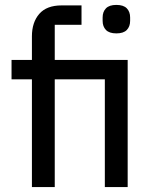

<svg xmlns="http://www.w3.org/2000/svg" viewBox="-20 -762 622 782"><path d="M110 -439H27V-518H110V-614Q110 -671 140 -705.5Q170 -740 231 -740H312V-661H203V-518H500V0H407V-439H203V0H110ZM454 -626Q425 -626 411.5 -640Q398 -654 398 -677V-691Q398 -714 411.5 -728Q425 -742 454 -742Q483 -742 496.5 -728Q510 -714 510 -691V-677Q510 -654 496.5 -640Q483 -626 454 -626Z"/></svg>

Font: IBM Plex Sans Text
Style: Regular
Weight: 450
Designer: Mike Abbink, Paul van der Laan, Pieter van Rosmalen
Foundry: Bold Monday
Version: Version 3.005